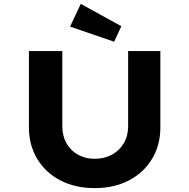

<svg xmlns="http://www.w3.org/2000/svg" viewBox="-20 -963 975 989"><path d="M468 6Q367 6 290.5 -34Q214 -74 171.5 -145Q129 -216 129 -306V-700H301V-312Q301 -263 322.5 -225Q344 -187 382 -166Q420 -145 468 -145Q517 -145 556 -166Q595 -187 617.5 -225Q640 -263 640 -312V-700H806V-306Q806 -216 763.5 -145Q721 -74 644.5 -34Q568 6 468 6ZM568 -748 341 -826 396 -943 605 -828Z"/></svg>

Font: Lexend Giga
Style: Bold
Weight: 700
Version: Version 1.007